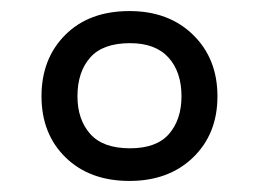

<svg xmlns="http://www.w3.org/2000/svg" viewBox="-20 -744 468 347"><path d="M214 -417Q142 -417 98.5 -459.5Q55 -502 55 -570Q55 -638 98 -681Q141 -724 214 -724Q285 -724 329 -681Q373 -638 373 -570Q373 -502 329 -459.5Q285 -417 214 -417ZM215 -476Q263 -476 285.5 -502Q308 -528 308 -570Q308 -614 284.5 -640Q261 -666 215 -666Q166 -666 143 -640Q120 -614 120 -570Q120 -528 143 -502Q166 -476 215 -476Z"/></svg>

Font: Noto Sans Phoenician
Style: Regular
Weight: 400
Designer: Monotype Design Team
Foundry: Monotype Imaging Inc.
Version: Version 2.001; ttfautohint (v1.8.4.7-5d5b)